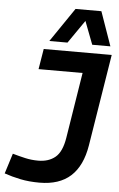

<svg xmlns="http://www.w3.org/2000/svg" viewBox="-90 -969 635 1021"><g transform="rotate(5 228.0 -458.5)"><path d="M-28 -23 6 -131Q41 -121 74 -113.5Q107 -106 143 -106Q199 -106 234.5 -135.5Q270 -165 282 -241L338 -591H103L121 -700H484L405 -210Q387 -100 326.5 -45Q266 10 160 10Q104 10 58 0.5Q12 -9 -28 -23ZM147 -745 271 -927H409L473 -745H376L329 -868L244 -745Z"/></g></svg>

Font: Georama SemiBold
Style: Italic
Weight: 600
Italic angle: -9°
Designer: Jean-Baptiste Levee
Foundry: Production Type
Version: Version 1.000